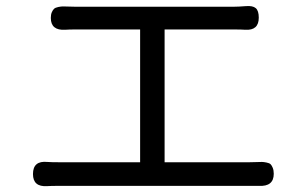

<svg xmlns="http://www.w3.org/2000/svg" viewBox="-20 -679 1040 651"><path d="M826.2 -128.9Q833 -128.9 847.7 -129.4Q862.3 -129.9 868.2 -129.9Q874 -129.9 883.8 -127.9Q893.6 -126 897.5 -122.1Q901.4 -118.2 904.8 -109.9Q908.2 -101.6 908.2 -89.8Q908.2 -45.9 857.4 -48.8H178.7Q153.3 -48.8 139.6 -47.9Q91.8 -44.9 91.8 -88.9Q91.8 -134.8 140.6 -129.9Q153.3 -128.9 178.7 -128.9H455.1V-579.1H234.4Q213.9 -579.1 201.2 -578.1Q152.3 -575.2 152.3 -618.2Q152.3 -629.9 155.8 -637.7Q159.2 -645.5 163.6 -649.4Q168 -653.3 177.7 -655.3Q187.5 -657.2 193.4 -657.2Q199.2 -657.2 213.9 -656.7Q228.5 -656.2 234.4 -656.2H773.4Q788.1 -656.2 813.5 -658.2Q836.9 -660.2 847.2 -651.4Q857.4 -642.6 857.4 -619.1Q857.4 -575.2 811.5 -578.1Q798.8 -579.1 773.4 -579.1H538.1V-128.9Z"/></svg>

Font: GenSenMaruGothic TW TTF Regular
Style: Regular
Weight: 400
Version: Version 1.301